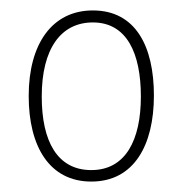

<svg xmlns="http://www.w3.org/2000/svg" viewBox="-20 -744 349 368"><path d="M275 -561C275 -655 240 -724 158 -724C80 -724 35 -660 35 -560C35 -463 75 -396 155 -396C237 -396 275 -466 275 -561ZM60 -559C60 -651 97 -701 158 -701C223 -701 250 -642 250 -559C250 -476 221 -418 155 -418C90 -418 60 -473 60 -559Z"/></svg>

Font: Noto Sans Condensed Thin
Style: Regular
Weight: 100
Width: 3
Designer: Monotype Design Team
Foundry: Monotype Imaging Inc.
Version: Version 2.013